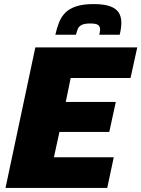

<svg xmlns="http://www.w3.org/2000/svg" viewBox="-20 -920 692 940"><path d="M7 0 153 -688H652L619 -538H326L302 -421H547L515 -274H271L244 -150H537L505 0ZM251 -750Q258 -782 269 -810Q280 -838 300 -858Q320 -878 353.5 -889Q387 -900 438 -900Q490 -900 519.5 -889Q549 -878 561.5 -858Q574 -838 574 -809Q574 -796 572 -781Q570 -766 566 -750H466Q468 -757 469 -764Q470 -771 470 -777Q470 -790 460.5 -797.5Q451 -805 422 -805Q394 -805 380 -798Q366 -791 361 -778.5Q356 -766 352 -750Z"/></svg>

Font: Saira Thin ExtraBold
Style: Italic
Weight: 800
Italic angle: -12°
Version: Version 1.101